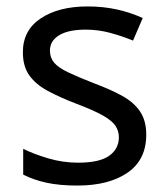

<svg xmlns="http://www.w3.org/2000/svg" viewBox="-20 -566 519 596"><path d="M434 -148Q434 -70 376 -30Q318 10 220 10Q164 10 123.5 1Q83 -8 52 -24V-104Q84 -88 129.5 -74.5Q175 -61 222 -61Q289 -61 319 -82.5Q349 -104 349 -140Q349 -160 338 -176Q327 -192 298.5 -208Q270 -224 217 -244Q165 -264 128 -284Q91 -304 71 -332Q51 -360 51 -404Q51 -472 106.5 -509Q162 -546 252 -546Q301 -546 343.5 -536.5Q386 -527 423 -510L393 -440Q359 -454 322 -464Q285 -474 246 -474Q192 -474 163.5 -456.5Q135 -439 135 -409Q135 -387 148 -371.5Q161 -356 191.5 -341.5Q222 -327 273 -307Q324 -288 360 -268Q396 -248 415 -219.5Q434 -191 434 -148Z"/></svg>

Font: Noto Sans Old Turkic
Style: Regular
Weight: 400
Designer: Monotype Design Team
Foundry: Monotype Imaging Inc.
Version: Version 2.003; ttfautohint (v1.8.4.7-5d5b)